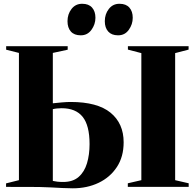

<svg xmlns="http://www.w3.org/2000/svg" viewBox="-20 -987 1028 1014"><path d="M364.5 7.5Q339 7.5 309.8 6Q280.5 4.5 249.5 2.8Q218.5 1 185.5 0.5L12 0V-18.5L80 -35.5V-707.5L12.5 -724.5V-743H337.5V-724.5L259 -707.5V-441.5Q281 -444 307.2 -446.2Q333.5 -448.5 353 -448.5Q494.5 -448.5 563.8 -391.8Q633 -335 633 -235.5Q633 -159 597.2 -104.8Q561.5 -50.5 500.8 -21.5Q440 7.5 364.5 7.5ZM314 -26Q365 -26 395.5 -52.8Q426 -79.5 439.5 -125Q453 -170.5 453 -226Q453 -324.5 416.5 -370Q380 -415.5 305.5 -415.5Q292.5 -415.5 280.8 -414.2Q269 -413 259 -410.5V-31.5Q269.5 -29 283 -27.5Q296.5 -26 314 -26ZM726.5 -35.5V-706.5L655.5 -725V-743H976V-725L905 -706.5V-35.5L976.5 -19V0H655V-19ZM406 -800.5Q372 -800.5 354.2 -820.5Q336.5 -840.5 336.5 -875Q336.5 -912.5 357.8 -939.8Q379 -967 413.5 -967H414.5Q448.5 -967 466.2 -947Q484 -927 484 -893Q484 -858.5 463 -829.5Q442 -800.5 407 -800.5ZM603 -800.5Q569.5 -800.5 551.5 -820.5Q533.5 -840.5 533.5 -875Q533.5 -912.5 554.8 -939.8Q576 -967 610.5 -967H611.5Q645.5 -967 663.2 -947Q681 -927 681 -893Q681 -858.5 660.2 -829.5Q639.5 -800.5 604 -800.5Z"/></svg>

Font: Merriweather 144pt ExtraBold
Style: Regular
Weight: 800
Version: Version 2.100